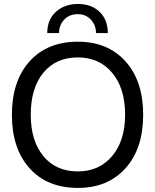

<svg xmlns="http://www.w3.org/2000/svg" viewBox="-20 -922 770 954"><path d="M367.2 -714.8Q515.6 -714.8 603.5 -617.2Q691.4 -519.5 691.4 -351.6Q691.4 -183.6 603.5 -85.9Q515.6 11.7 367.2 11.7Q214.8 11.7 127 -85.9Q39.1 -183.6 39.1 -351.6Q39.1 -519.5 127 -617.2Q214.8 -714.8 367.2 -714.8ZM367.2 -636.7Q257.8 -636.7 195.3 -560.5Q132.8 -484.4 132.8 -351.6Q132.8 -222.7 195.3 -146.5Q257.8 -70.3 367.2 -70.3Q472.7 -70.3 537.1 -146.5Q601.6 -222.7 601.6 -351.6Q601.6 -484.4 537.1 -560.5Q472.7 -636.7 367.2 -636.7ZM214.8 -757.8Q214.8 -824.2 257.8 -863.3Q300.8 -902.3 367.2 -902.3Q433.6 -902.3 474.6 -863.3Q515.6 -824.2 515.6 -757.8H457Q457 -796.9 431.6 -824.2Q406.2 -851.6 367.2 -851.6Q324.2 -851.6 298.8 -824.2Q273.4 -796.9 273.4 -757.8Z"/></svg>

Font: 和音 by 宁静之雨，公众号njzyshare
Style: Regular
Weight: 400
Designer: Steve Matteson
Foundry: Ascender Corporation
Version: Version 6.00;June 8, 2018;FontCreator 11.0.0.2388 32-bit